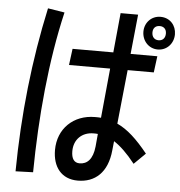

<svg xmlns="http://www.w3.org/2000/svg" viewBox="-59 -889 935 995"><g transform="rotate(5 409.0 -391.0)"><path d="M251 -97C251 -9 297 51 382 51C471 51 536 -4 547 -121L552 -169C586 -147 622 -113 663 -61L722 -119C664 -191 615 -236 561 -261L590 -542H726L737 -627H598L619 -833H528L508 -627H296L285 -542H499L474 -284C464 -285 454 -285 443 -285C331 -285 251 -208 251 -97ZM736 -662C783 -662 818 -700 818 -748C818 -794 786 -832 736 -832C689 -832 654 -795 654 -748C654 -700 689 -662 736 -662ZM148 28C151 -260 178 -556 238 -811L151 -825C91 -550 60 -265 57 31ZM736 -710C715 -710 701 -724 701 -748C701 -771 715 -784 736 -784C757 -784 771 -771 771 -748C771 -724 757 -710 736 -710ZM341 -99C341 -159 382 -200 443 -200C451 -200 458 -200 465 -199L459 -133C452 -65 422 -39 384 -39C355 -39 341 -60 341 -99Z"/></g></svg>

Font: Smiley Sans Oblique
Style: Regular
Weight: 400
Italic angle: -8°
Designer: oooooohmygosh, Nagisa Chen, Janine Sui, Heda Shi, Jian Li
Foundry: atelierAnchor
Version: Version 2.0.1